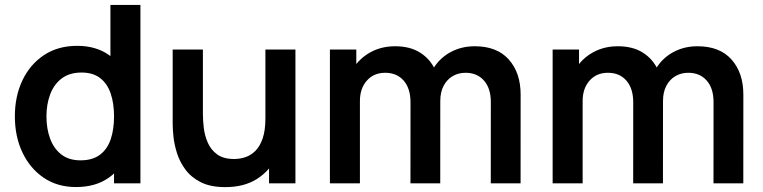

<svg xmlns="http://www.w3.org/2000/svg" viewBox="-20 -740 3080 775"><path d="M286.7 15Q211.8 15 156.5 -22.5Q101.1 -60.1 70.5 -124.6Q40 -189.2 40 -270.2Q40 -352.2 70.9 -416.5Q101.8 -480.8 158.1 -517.9Q214.5 -555 291.2 -555Q367.9 -555 420.3 -517.6Q472.7 -480.2 499.6 -415.8Q526.5 -351.3 526.5 -270.2Q526.5 -189.2 499.4 -124.7Q472.3 -60.2 419 -22.6Q365.7 15 286.7 15ZM305 -92.8Q353.5 -92.8 383.3 -115.3Q413.2 -137.7 426.8 -177.7Q440.3 -217.8 440.3 -270.2Q440.3 -322.8 426.7 -362.7Q413.1 -402.7 384.1 -424.9Q355.1 -447.2 309.2 -447.2Q260.5 -447.2 229.1 -423.3Q197.7 -399.5 182.6 -359.3Q167.5 -319.2 167.5 -270.2Q167.5 -220.7 182.3 -180.4Q197.2 -140.2 227.5 -116.5Q257.9 -92.8 305 -92.8ZM546.8 0H440.3V-379.2H425.7V-720H546.8Z M889.3 15.3Q829.6 15.3 790.5 -4.5Q751.5 -24.3 728.5 -55.5Q705.5 -86.6 694.5 -121.6Q683.5 -156.7 680.2 -188Q677 -219.2 677 -238.5V-540H799V-279.8Q799 -254.8 802.6 -223.8Q806.2 -192.8 818.8 -164Q831.4 -135.2 856.7 -116.7Q881.9 -98.2 925.2 -98.2Q948 -98.2 970.5 -105.6Q992.9 -113.1 1011.1 -131.2Q1029.2 -149.3 1040.3 -181.5Q1051.3 -213.6 1051.3 -262.5L1122.8 -231.8Q1122.8 -163.1 1096.1 -107Q1069.3 -50.8 1017.4 -17.8Q965.5 15.3 889.3 15.3ZM1172.5 0H1066V-167.5H1051.3V-540H1172.5Z M2081.3 0H1961L1961.2 -327.8Q1961.2 -383.7 1933.5 -414.9Q1905.9 -446.2 1859.2 -446.2Q1830.1 -446.2 1807.1 -432.7Q1784.2 -419.2 1770.7 -393.7Q1757.2 -368.2 1757.2 -332.3L1703.5 -364Q1703.1 -420.2 1728.8 -462.9Q1754.6 -505.7 1798.5 -529.5Q1842.3 -553.3 1896.3 -553.3Q1986.2 -553.3 2033.8 -499.7Q2081.5 -446.1 2081.5 -358.3ZM1432.8 0H1311.7V-540H1418.2V-372.5H1432.8ZM1757 0H1636.8L1637 -326.7Q1637 -382.9 1609.5 -414.5Q1582 -446.2 1534.7 -446.2Q1488.8 -446.2 1460.8 -414.6Q1432.8 -383.1 1432.8 -332.3L1379.2 -368.3Q1379.2 -421.2 1405.2 -463Q1431.2 -504.8 1475.3 -529Q1519.5 -553.3 1574.7 -553.3Q1635.2 -553.3 1675.8 -527.6Q1716.4 -501.9 1736.8 -457.7Q1757.2 -413.4 1757.2 -357.8Z M2980.3 0H2860L2860.2 -327.8Q2860.2 -383.7 2832.5 -414.9Q2804.9 -446.2 2758.2 -446.2Q2729.1 -446.2 2706.1 -432.7Q2683.2 -419.2 2669.7 -393.7Q2656.2 -368.2 2656.2 -332.3L2602.5 -364Q2602.1 -420.2 2627.8 -462.9Q2653.6 -505.7 2697.5 -529.5Q2741.3 -553.3 2795.3 -553.3Q2885.2 -553.3 2932.8 -499.7Q2980.5 -446.1 2980.5 -358.3ZM2331.8 0H2210.7V-540H2317.2V-372.5H2331.8ZM2656 0H2535.8L2536 -326.7Q2536 -382.9 2508.5 -414.5Q2481 -446.2 2433.7 -446.2Q2387.8 -446.2 2359.8 -414.6Q2331.8 -383.1 2331.8 -332.3L2278.2 -368.3Q2278.2 -421.2 2304.2 -463Q2330.2 -504.8 2374.3 -529Q2418.5 -553.3 2473.7 -553.3Q2534.2 -553.3 2574.8 -527.6Q2615.4 -501.9 2635.8 -457.7Q2656.2 -413.4 2656.2 -357.8Z"/></svg>

Font: Manrope Variable Light
Style: Regular
Weight: 200
Designer: Mikhail Sharanda
Foundry: Mikhail Sharanda
Version: Version 4.505